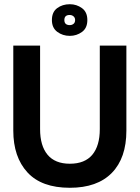

<svg xmlns="http://www.w3.org/2000/svg" viewBox="-20 -876 662 910"><path d="M311 14Q177 14 110 -59Q43 -132 43 -257V-660H170V-264Q170 -185 205.5 -142.5Q241 -100 311 -100Q382 -100 417.5 -142.5Q453 -185 453 -264V-660H579V-257Q579 -127 510 -56.5Q441 14 311 14ZM311 -706Q277 -706 251.5 -725Q226 -744 226 -781Q226 -819 251 -837.5Q276 -856 311 -856Q343 -856 368.5 -837.5Q394 -819 394 -781Q394 -743 368.5 -724.5Q343 -706 311 -706ZM311 -757Q321 -757 328.5 -763Q336 -769 336 -781Q336 -792 328.5 -798.5Q321 -805 310 -805Q285 -805 285 -781Q285 -757 311 -757Z"/></svg>

Font: Bricolage Grotesque 96pt SemiBold
Style: Regular
Weight: 600
Designer: Mathieu Triay
Foundry: Atelier Triay
Version: Version 1.001; ttfautohint (v1.8.4.7-5d5b);gftools[0.9.33.de